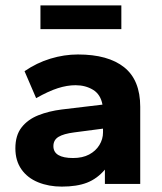

<svg xmlns="http://www.w3.org/2000/svg" viewBox="-20 -682 600 712"><path d="M37 0ZM209 10Q161 10 121.5 -6Q82 -22 59.5 -54Q37 -86 37 -132Q37 -180 60 -209.5Q83 -239 122 -254.5Q161 -270 209 -276L360 -294Q353 -332 325 -349Q297 -366 260 -366Q229 -366 194.5 -355Q160 -344 114 -318L71 -418Q116 -449 167 -464.5Q218 -480 269 -480Q381 -480 440.5 -432.5Q500 -385 500 -286V0H369V-53Q340 -19 302.5 -4.5Q265 10 209 10ZM251 -96Q286 -96 310.5 -109Q335 -122 348.5 -144Q362 -166 362 -191V-205L255 -191Q216 -186 197 -174.5Q178 -163 178 -140Q178 -118 196.5 -107Q215 -96 251 -96ZM130 -574V-662H430V-574Z"/></svg>

Font: Gantari
Style: Bold
Weight: 700
Designer: Anugrah Pasau
Foundry: Lafontype
Version: Version 1.000; ttfautohint (v1.6)